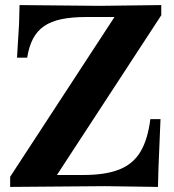

<svg xmlns="http://www.w3.org/2000/svg" viewBox="-20 -733 685 756"><path d="M602 3 393 0 20 3V-37L453 -700L522 -666H320Q263 -666 222 -657.5Q181 -649 153.5 -630Q126 -611 110 -580.5Q94 -550 87 -506H47L55 -638L57 -713L371 -710L615 -713V-673L197 -33L117 -44H309Q395 -44 449.5 -65.5Q504 -87 533 -135.5Q562 -184 572 -264H612L604 -72Z"/></svg>

Font: Baskervville
Style: Bold
Weight: 700
Version: Version 1.100